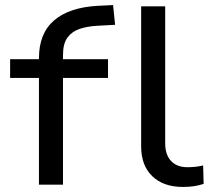

<svg xmlns="http://www.w3.org/2000/svg" viewBox="-20 -730 836 759"><path d="M134 0V-422H20V-496H157L134 -473V-500Q134 -598 194 -649.5Q254 -701 367 -707L427 -710L435 -632L363 -628Q326 -626 295.5 -616Q265 -606 247 -582Q229 -558 229 -512V-485L211 -496H407V-422H229V0ZM703 9Q626 9 582 -33.5Q538 -76 538 -151V-705H633V-162Q633 -133 643.5 -112Q654 -91 673.5 -80Q693 -69 720 -69Q735 -69 751 -70.5Q767 -72 783 -76L785 -3Q766 3 747 6Q728 9 703 9Z"/></svg>

Font: Nunito Sans 7pt SemiExpanded
Style: Regular
Weight: 400
Width: 6
Designer: Vernon Adams
Foundry: Vernon Adams
Version: Version 3.101;gftools[0.9.27]